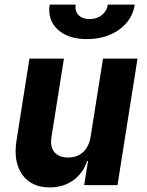

<svg xmlns="http://www.w3.org/2000/svg" viewBox="-20 -805 640 835"><path d="M196 10Q116 10 76.5 -46Q37 -102 52 -195L108 -550H258L204 -210Q197 -167 216.5 -143.5Q236 -120 276 -120Q316 -120 341.5 -143.5Q367 -167 374 -210L428 -550H578L491 0H346L363 -105H359Q341 -51 298 -20.5Q255 10 196 10ZM358 -635Q276 -635 231 -676.5Q186 -718 196 -785H309Q305 -757 321.5 -739.5Q338 -722 369 -722Q401 -722 423 -739.5Q445 -757 449 -785H566Q556 -718 498.5 -676.5Q441 -635 358 -635Z"/></svg>

Font: JetBrains Mono ExtraBold
Style: Italic
Weight: 800
Italic angle: -9°
Monospace: yes
Designer: Philipp Nurullin, Konstantin Bulenkov
Foundry: JetBrains
Version: Version 2.305; ttfautohint (v1.8.4.7-5d5b)